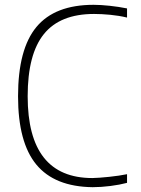

<svg xmlns="http://www.w3.org/2000/svg" viewBox="-20 -769 586 798"><path d="M365 9Q207 7 131 -85Q55 -177 55 -369Q55 -565 131.5 -657Q208 -749 369 -749Q398 -749 435.5 -745Q473 -741 508 -734V-696Q475 -704 438.5 -707.5Q402 -711 371 -711Q230 -711 162.5 -627.5Q95 -544 95 -369Q95 -29 364 -29Q376 -29 394.5 -30.5Q413 -32 433.5 -34Q454 -36 473.5 -39Q493 -42 508 -45V-9Q478 -1 439 4Q400 9 365 9Z"/></svg>

Font: Encode Sans Narrow
Style: Thin
Weight: 250
Designer: Pablo Impallari, Andres Torresi
Foundry: Pablo Impallari, Andres Torresi
Version: Version 1.000; ttfautohint (v1.00) -l 8 -r 50 -G 200 -x 14 -